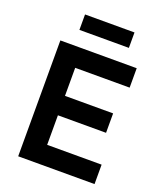

<svg xmlns="http://www.w3.org/2000/svg" viewBox="-159 -986 917 1087"><g transform="rotate(20 300.0 -442.0)"><path d="M82 0V-698H542V-581H214V-412H504V-295H214V-117H542V0ZM163 -884H461V-791H163Z"/></g></svg>

Font: Plexus Sans SemiBold
Style: Regular
Weight: 600
Version: Version 2.001;PS 002.001;hotconv 1.0.70;makeotf.lib2.5.58329